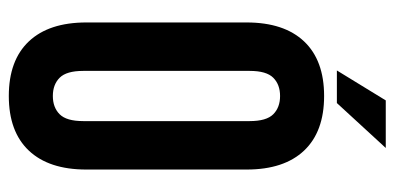

<svg xmlns="http://www.w3.org/2000/svg" viewBox="-250 -638 896 436"><g transform="rotate(90 198.0 -420.0)"><path d="M141 -161Q141 -123 156.5 -107.5Q172 -92 198 -92Q224 -92 239.5 -107.5Q255 -123 255 -161V-539Q255 -577 239.5 -592.5Q224 -608 198 -608Q172 -608 156.5 -592.5Q141 -577 141 -539ZM31 -532Q31 -617 74 -662.5Q117 -708 198 -708Q279 -708 322 -662.5Q365 -617 365 -532V-168Q365 -83 322 -37.5Q279 8 198 8Q117 8 74 -37.5Q31 -83 31 -168ZM316 -848 214 -737H140L208 -848Z"/></g></svg>

Font: BebasNeueW03-Regular
Style: Regular
Weight: 400
Designer: Ryoichi Tsunekawa
Foundry: Ryoichi Tsunekawa
Version: Version 1.30